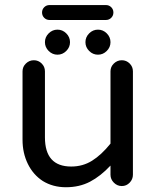

<svg xmlns="http://www.w3.org/2000/svg" viewBox="-20 -748 635 778"><path d="M153.3 -14.6Q114.3 -40 92.8 -84Q71.3 -127.9 71.3 -181.6V-459Q71.3 -477.5 85 -490.7Q98.6 -503.9 117.2 -503.9Q135.7 -503.9 148.9 -490.7Q162.1 -477.5 162.1 -459V-191.4Q162.1 -73.2 268.6 -73.2Q315.4 -73.2 353 -96.7Q390.6 -120.1 427.7 -166V-459Q427.7 -477.5 441.4 -490.7Q455.1 -503.9 473.6 -503.9Q492.2 -503.9 505.4 -490.7Q518.6 -477.5 518.6 -459V-40Q518.6 -21.5 505.4 -7.8Q492.2 5.9 473.6 5.9Q455.1 5.9 441.4 -7.8Q427.7 -21.5 427.7 -40V-77.1Q387.7 -34.2 344.7 -11.7Q301.8 10.7 247.1 10.7Q194.3 10.7 153.3 -14.6ZM180.7 -727.5H409.2Q421.9 -727.5 430.7 -718.8Q439.5 -710 439.5 -697.3Q439.5 -684.6 430.7 -675.8Q421.9 -667 409.2 -667H180.7Q168 -667 159.2 -675.8Q150.4 -684.6 150.4 -697.3Q150.4 -710 159.2 -718.8Q168 -727.5 180.7 -727.5ZM212.9 -627.9Q233.4 -627.9 248.5 -612.8Q263.7 -597.7 263.7 -577.1Q263.7 -556.6 248.5 -541.5Q233.4 -526.4 212.9 -526.4Q192.4 -526.4 177.2 -541.5Q162.1 -556.6 162.1 -577.1Q162.1 -597.7 177.2 -612.8Q192.4 -627.9 212.9 -627.9ZM377 -627.9Q397.5 -627.9 412.6 -612.8Q427.7 -597.7 427.7 -577.1Q427.7 -556.6 412.6 -541.5Q397.5 -526.4 377 -526.4Q356.4 -526.4 341.3 -541.5Q326.2 -556.6 326.2 -577.1Q326.2 -597.7 341.3 -612.8Q356.4 -627.9 377 -627.9Z"/></svg>

Font: jf-openhuninn-2.0
Style: Regular
Weight: 400
Designer: [Kosugi Maru]
Designed by MOTOYA      

[Varela Round]
Joe Prince (Latin component); Avraham Cornfeld (Hebrew component)
Foundry: justfont CO.,LTD.
Version: 2.0